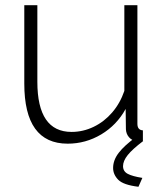

<svg xmlns="http://www.w3.org/2000/svg" viewBox="-20 -540 627 735"><path d="M73 -220V-520H123V-227Q123 -35 254 -35Q298 -35 338.5 -54.5Q379 -74 409.5 -109.5Q440 -145 456 -192V-520H506V-66Q506 -42 527 -41V0Q510 2 502 0Q485 -2 474 -14.5Q463 -27 462 -45L461 -123Q427 -61 367.5 -25.5Q308 10 239 10Q73 10 73 -220ZM413 103Q413 73 434.5 45Q456 17 500 -15H513L528 0Q487 31 469 53.5Q451 76 451 96Q451 116 469 125.5Q487 135 525 141L510 175Q452 168 432.5 148Q413 128 413 103Z"/></svg>

Font: Raleway Light
Style: Regular
Weight: 300
Designer: Matt McInerney, Pablo Impallari, Rodrigo Fuenzalida
Foundry: Matt McInerney, Pablo Impallari, Rodrigo Fuenzalida
Version: Version 4.026